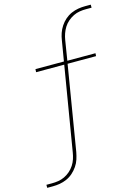

<svg xmlns="http://www.w3.org/2000/svg" viewBox="-159 -811 797 1101"><g transform="rotate(-15 240.0 -260.0)"><path d="M-20 215V197H13Q32 197 51 194Q70 191 88 182.5Q106 174 121.5 160.5Q137 147 148 130Q159 113 165 94.5Q171 76 174 57L257 -442H90L91 -460H260L280 -580Q283 -601 290 -621.5Q297 -642 309.5 -661Q322 -680 339 -695Q356 -710 376.5 -719Q397 -728 418 -731.5Q439 -735 460 -735H493V-717H460Q441 -717 422 -714Q403 -711 385.5 -702.5Q368 -694 352 -680.5Q336 -667 325.5 -650Q315 -633 308.5 -614.5Q302 -596 299 -577L280 -459H447L446 -442H277L194 60Q190 81 183.5 101.5Q177 122 164 141Q151 160 134 175Q117 190 96.5 199Q76 208 55 211.5Q34 215 13 215Z"/></g></svg>

Font: Iosevka Term Curly Thin
Style: Italic
Weight: 100
Italic angle: -9°
Designer: Belleve Invis
Foundry: Belleve Invis
Version: Version 32.3.0